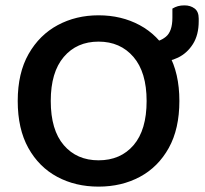

<svg xmlns="http://www.w3.org/2000/svg" viewBox="-20 -680 764 715"><path d="M648 -304Q648 -200 608.5 -129Q569 -58 501 -21.5Q433 15 347 15Q261 15 193 -21.5Q125 -58 85.5 -129Q46 -200 46 -304Q46 -408 86.5 -479Q127 -550 195 -586.5Q263 -623 347 -623Q432 -623 500 -586.5Q568 -550 608 -479Q648 -408 648 -304ZM526 -304Q526 -411 477 -468Q428 -525 347 -525Q266 -525 217.5 -468Q169 -411 169 -304Q169 -196 217.5 -139.5Q266 -83 347 -83Q429 -83 477.5 -139.5Q526 -196 526 -304ZM569 -449H550Q545 -457 542 -479.5Q539 -502 539 -523Q573 -523 597.5 -543Q622 -563 622 -614V-648Q632 -654 642.5 -657Q653 -660 667 -660Q689 -660 704.5 -648.5Q720 -637 720 -611V-601Q720 -550 698.5 -516Q677 -482 643 -465.5Q609 -449 569 -449Z"/></svg>

Font: BalooTamma2SemiBold
Style: Regular
Weight: 600
Designer: Divya Kowshik, Shuchita Grover and Ek Type
Foundry: Ek Type
Version: Version 1.700